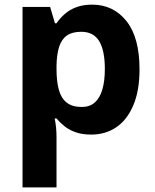

<svg xmlns="http://www.w3.org/2000/svg" viewBox="-20 -576 673 836"><path d="M381.3 -555.8Q473.4 -555.8 530.5 -484.4Q587.5 -412.9 587.5 -273.9Q587.5 -181 560.5 -117.5Q533.5 -54 486.5 -22Q439.4 10 377.4 10Q338.3 10 309.8 0Q281.2 -10 261.2 -26.1Q241.1 -42.1 226.1 -60.1H218.1Q222.1 -41.2 224.1 -20.6Q226.1 0 226.1 20V240H78.1V-545.8H198.3L219.2 -474.8H226.1Q241.1 -496.8 262.2 -515.3Q283.2 -533.8 312.7 -544.8Q342.2 -555.8 381.3 -555.8ZM333.8 -437.6Q294.6 -437.6 271.4 -421.5Q248.3 -405.4 237.7 -372.8Q227.1 -340.1 226.1 -290.9V-274.9Q226.1 -221.7 236.2 -185Q246.2 -148.4 270.4 -129.3Q294.6 -110.2 335.8 -110.2Q370.1 -110.2 392.2 -129.3Q414.4 -148.5 425.5 -185.6Q436.5 -222.8 436.5 -275.9Q436.5 -356.1 411.9 -396.8Q387.2 -437.6 333.8 -437.6Z"/></svg>

Font: Noto Sans Hebrew
Style: Regular
Weight: 400
Designer: Monotype Design Team
Foundry: Monotype Imaging Inc.
Version: Version 2.003;January 10, 2023;FontCreator 14.0.0.2877 64-bi